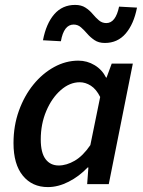

<svg xmlns="http://www.w3.org/2000/svg" viewBox="-20 -750 584 782"><path d="M175 12Q111 12 73 -34.5Q35 -81 35 -167Q35 -238 57 -299Q79 -360 116 -405.5Q153 -451 200.5 -477Q248 -503 299 -503Q335 -503 365.5 -484.5Q396 -466 412 -434H414L435 -491H521L423 0H335L340 -68H337Q303 -32 260 -10Q217 12 175 12ZM219 -76Q251 -76 284.5 -95.5Q318 -115 348 -159L388 -355Q372 -387 350 -401Q328 -415 305 -415Q264 -415 227.5 -383Q191 -351 168.5 -298Q146 -245 146 -182Q146 -128 165.5 -102Q185 -76 219 -76ZM407 -575Q382 -575 365 -586.5Q348 -598 335.5 -612.5Q323 -627 310 -638.5Q297 -650 280 -650Q240 -650 228 -582L155 -586Q168 -654 201 -692Q234 -730 286 -730Q311 -730 328 -719Q345 -708 357.5 -693Q370 -678 383 -667Q396 -656 413 -656Q451 -656 465 -723L538 -719Q525 -652 492 -613.5Q459 -575 407 -575Z"/></svg>

Font: Source Sans Pro SemiBold
Style: Italic
Weight: 600
Italic angle: -11°
Designer: Paul D. Hunt
Foundry: Adobe Systems Incorporated
Version: Version 1.095;hotconv 1.0.109;makeotfexe 2.5.65596